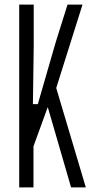

<svg xmlns="http://www.w3.org/2000/svg" viewBox="-20 -820 402 840"><path d="M64 0V-800H127.5V-613.5L124 -364.5H145.5L223.5 -634.5L275.5 -800H341L226 -435L355.5 0H291L189 -351.5L126.5 -180V0Z"/></svg>

Font: Big Shoulders Text Thin Light
Style: Regular
Weight: 300
Version: Version 2.002